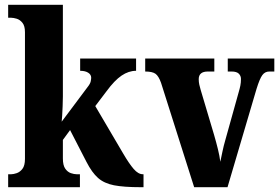

<svg xmlns="http://www.w3.org/2000/svg" viewBox="-20 -780 1163 800"><path d="M14 0V-54H27Q36 -54 49.5 -58.5Q63 -63 73.5 -76.5Q84 -90 84 -118V-646Q84 -672 73.5 -685Q63 -698 49.5 -702Q36 -706 27 -706H14V-760H242V-378Q242 -360 241 -338Q240 -316 239 -297.5Q238 -279 237 -273L344 -416Q356 -431 358 -441Q360 -451 360 -456Q360 -469 347.5 -477Q335 -485 314 -485V-536H547V-485Q516 -485 486.5 -465Q457 -445 424 -400L377 -338L494 -139Q518 -98 537 -76Q556 -54 575 -54H578V0H566Q496 0 455 -8Q414 -16 388.5 -38.5Q363 -61 340 -106L272 -238L242 -197V-120Q242 -91 252 -77Q262 -63 275.5 -58.5Q289 -54 299 -54H313V0Z M651 -435Q641 -463 628 -472.5Q615 -482 585 -482V-536H873V-482H846Q808 -482 808 -450Q808 -438 810.5 -427Q813 -416 816 -406L872 -218Q881 -187 888 -158.5Q895 -130 898 -106Q902 -125 907 -149Q912 -173 919 -197L974 -394Q979 -411 981.5 -423.5Q984 -436 984 -451Q984 -464 975 -473Q966 -482 945 -482H929V-536H1123V-482H1102Q1084 -482 1073 -467Q1062 -452 1049 -410L928 0H789Z"/></svg>

Font: Noto Serif Ethiopic Condensed ExtraBold
Style: Regular
Weight: 800
Width: 3
Designer: Monotype Design Team
Foundry: Monotype Imaging Inc.
Version: Version 2.102; ttfautohint (v1.8.4.7-5d5b)